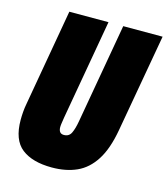

<svg xmlns="http://www.w3.org/2000/svg" viewBox="-106 -771 759 867"><g transform="rotate(15 273.5 -338.0)"><path d="M216 12Q125 12 75 -27Q25 -66 25 -160Q25 -177 26.5 -196.5Q28 -216 32 -237L111 -688H294L212 -221Q210 -207 208 -195Q206 -183 206 -174Q206 -160 212 -152Q218 -144 231 -144Q255 -144 265 -165Q275 -186 281 -221L363 -688H547L466 -230Q450 -139 416 -86Q382 -33 332 -10.5Q282 12 216 12Z"/></g></svg>

Font: Archivo ExtraCondensed Black
Style: Italic
Weight: 900
Width: 2
Italic angle: -10°
Designer: Hector Gatti
Foundry: Omnibus-Type
Version: Version 2.001